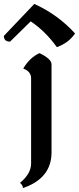

<svg xmlns="http://www.w3.org/2000/svg" viewBox="-84 -721 399 968"><path d="M72.8 -326.7Q72.8 -360.4 33.2 -375.5Q65.9 -430.7 115.2 -453.1Q175.8 -423.8 175.8 -397V46.9Q175.8 178.2 31.7 227.1Q31.7 213.9 17.1 200.7Q72.8 154.8 72.8 103ZM202.6 -483.4Q144.5 -564 70.8 -613.3L-33.2 -511.2Q-64.5 -511.2 -64.5 -540L88.9 -701.2Q208.5 -647 294.4 -552.2Q262.7 -504.9 202.6 -483.4Z"/></svg>

Font: Balgruf
Style: Regular
Weight: 500
Designer: Paul James MIller
Foundry: High-Logic / Made with FontCreator
Version: Version 1.201;March 28, 2021;FontCreator 13.0.0.2683 64-bit